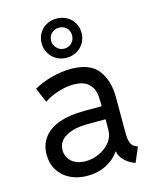

<svg xmlns="http://www.w3.org/2000/svg" viewBox="-118 -865 765 953"><g transform="rotate(-15 264.0 -389.0)"><path d="M43 -146.5Q43 -197.3 70.8 -233.6Q98.6 -270 151.6 -288.8Q204.6 -307.6 279.3 -307.6H369.1V-330.1Q369.1 -358.4 363.5 -382.8Q357.9 -407.2 334 -427.7Q310.1 -448.2 260.7 -448.2Q224.6 -448.2 181.9 -434.8Q139.2 -421.4 109.4 -400.4L77.1 -475.6Q116.2 -498.5 168.2 -512.5Q220.2 -526.4 268.6 -526.4Q366.2 -526.4 407.7 -472.7Q449.2 -418.9 449.2 -332V-150.4Q449.2 -116.2 456.5 -97.9Q463.9 -79.6 481.4 -72.3L491.2 -68.4L459 7.8L445.3 2Q419.4 -9.3 400.6 -30Q381.8 -50.8 379.4 -72.3H377Q354 -36.6 310.5 -14.4Q267.1 7.8 212.9 7.8Q164.6 7.8 126 -10.7Q87.4 -29.3 65.2 -64.2Q43 -99.1 43 -146.5ZM222.7 -64.5Q256.3 -64.5 291 -79.3Q325.7 -94.2 348.4 -122.6Q371.1 -150.9 371.1 -188.5V-240.2H285.2Q208.5 -240.2 166.7 -215.8Q125 -191.4 125 -146.5Q125 -121.6 137.9 -102.8Q150.9 -84 173.1 -74.2Q195.3 -64.5 222.7 -64.5ZM162.1 -685.5Q162.1 -714.4 175.5 -737.3Q189 -760.3 212.4 -773.2Q235.8 -786.1 264.6 -786.1Q293 -786.1 316.7 -773.2Q340.3 -760.3 353.8 -737.3Q367.2 -714.4 367.2 -685.5Q367.2 -658.2 353.8 -635Q340.3 -611.8 316.9 -598.4Q293.5 -585 264.6 -585Q235.8 -585 212.4 -598.4Q189 -611.8 175.5 -635Q162.1 -658.2 162.1 -685.5ZM318.4 -685.5Q318.4 -709.5 303.2 -724.4Q288.1 -739.3 264.6 -739.3Q242.2 -739.3 226.6 -724.1Q210.9 -709 210.9 -685.5Q210.9 -663.6 226.8 -647.7Q242.7 -631.8 264.6 -631.8Q288.1 -631.8 303.2 -647.5Q318.4 -663.1 318.4 -685.5Z"/></g></svg>

Font: Reddit Sans Fudge
Style: Regular
Weight: 400
Designer: Stephen Hutchings
Foundry: Reddit
Version: Version 1.011